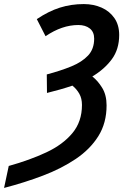

<svg xmlns="http://www.w3.org/2000/svg" viewBox="-74 -744 606 944"><path d="M-31 72Q73 43 154 5Q235 -33 282 -89.5Q329 -146 329 -228Q329 -260 316 -283Q303 -306 282 -323Q253 -313 221 -304Q189 -295 157 -287L156 -378Q224 -396 276.5 -417.5Q329 -439 359 -471Q389 -503 389 -554Q389 -587 367.5 -604Q346 -621 311 -621Q231 -621 150 -566L107 -650Q165 -689 220.5 -706.5Q276 -724 338 -724Q386 -724 425.5 -706.5Q465 -689 488.5 -655Q512 -621 512 -572Q512 -502 476 -453Q440 -404 380 -368Q407 -347 428.5 -312Q450 -277 450 -226Q450 -139 409.5 -74.5Q369 -10 298.5 37.5Q228 85 137 119.5Q46 154 -54 180Z"/></svg>

Font: Noto Sans Condensed SemiBold
Style: Italic
Weight: 600
Width: 3
Italic angle: -12°
Designer: Monotype Design Team
Foundry: Monotype Imaging Inc.
Version: Version 2.013; ttfautohint (v1.8.4.7-5d5b)